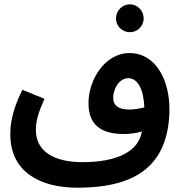

<svg xmlns="http://www.w3.org/2000/svg" viewBox="-20 -686 850 894"><path d="M585 -536C620 -536 649 -565 649 -600C649 -636 620 -666 585 -666C549 -666 520 -636 520 -600C520 -565 549 -536 585 -536ZM725 21C753 -31 769 -98 769 -178C769 -315 704 -439 583 -439C468 -439 392 -314 392 -206C392 -101 454 -62 558 -62C585 -62 615 -66 641 -74C639 -65 637 -57 634 -49C610 20 524 69 364 69C236 69 147 22 147 -81C147 -122 157 -158 187 -226L84 -268C33 -165 28 -100 28 -60C28 116 169 188 340 188C524 188 659 142 725 21ZM507 -230C507 -273 536 -322 577 -322C623 -322 649 -267 652 -186C629 -180 603 -176 582 -176C530 -176 507 -196 507 -230Z"/></svg>

Font: Noto Sans Arabic UI Semi
Style: Regular
Weight: 600
Designer: Nadine Chahine - Monotype Design Team
Foundry: Monotype Imaging Inc.
Version: Version 1.900